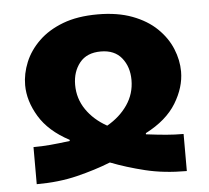

<svg xmlns="http://www.w3.org/2000/svg" viewBox="-45 -607 714 655"><g transform="rotate(-5 312.0 -279.5)"><path d="M55 0V-127Q84 -127 112.5 -129.5Q141 -132 180 -137V-141Q110 -178 77.5 -232Q45 -286 45 -340Q45 -379 61 -418Q77 -457 110 -489Q143 -521 193 -540Q243 -559 312 -559Q380 -559 430.5 -540Q481 -521 514 -489Q547 -457 563 -418Q579 -379 579 -340Q579 -286 546 -232Q513 -178 441 -141V-137Q481 -132 510 -129.5Q539 -127 569 -127V0Q491 0 427.5 -15.5Q364 -31 310 -52Q257 -31 194 -15.5Q131 0 55 0ZM312 -178Q356 -203 382 -241Q408 -279 408 -326Q408 -371 383.5 -401.5Q359 -432 312 -432Q264 -432 239.5 -401.5Q215 -371 215 -326Q215 -279 241 -241Q267 -203 312 -178Z"/></g></svg>

Font: Noto Sans Georgian ExtraBold
Style: Regular
Weight: 800
Designer: Monotype Design Team, Akaki Razmadze
Foundry: Google LLC
Version: Version 2.005; ttfautohint (v1.8.4.7-5d5b)